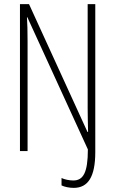

<svg xmlns="http://www.w3.org/2000/svg" viewBox="-20 -734 559 933"><path d="M338 179C408 179 443 125 443 5V-714H406V-208C406 -176 407 -136 408 -93H405L121 -714H77V0H114V-532C114 -585 113 -618 111 -650H113L407 -8C407 106 384 143 336 143C317 143 293 138 279 131V167C293 174 317 179 338 179Z"/></svg>

Font: Noto Sans Thai ExtCond ExtLt
Style: Regular
Weight: 200
Width: 2
Designer: Monotype Design Team
Foundry: Monotype Imaging Inc.
Version: Version 2.002